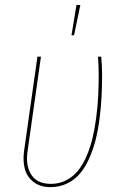

<svg xmlns="http://www.w3.org/2000/svg" viewBox="-20 -747 495 776"><path d="M289.1 -727.1 304.7 -726.6 279.3 -604.5H269ZM389.2 -518.1Q392.6 -476.1 392.6 -446.3Q392.6 -398.4 390.4 -355.5Q388.2 -312.5 382.1 -265.6Q376 -218.8 366 -179.9Q356 -141.1 339.8 -105.2Q323.7 -69.3 302.5 -44.7Q281.2 -20 251 -5.4Q220.7 9.3 184.1 9.3Q142.6 9.3 116 -11.2Q89.4 -31.7 80.6 -63.7Q71.8 -95.7 77.1 -135.7L131.3 -518.1H145.5L91.3 -135.3Q83 -78.1 106.2 -41.3Q129.4 -4.4 184.1 -3.9Q218.3 -3.4 246.6 -17.8Q274.9 -32.2 294.9 -56.6Q314.9 -81.1 330.1 -116.5Q345.2 -151.9 354.2 -189.9Q363.3 -228 369.1 -273.7Q375 -319.3 377 -360.4Q378.9 -401.4 378.9 -446.3Q378.9 -481.9 376 -518.1Z"/></svg>

Font: Fira Sans Compressed Hair
Style: Italic
Weight: 100
Width: 3
Italic angle: -8°
Designer: Carrois Corporate & Edenspiekermann AG
Foundry: Carrois Corporate GbR & Edenspiekermann AG
Version: Version 4.203;PS 004.203;hotconv 1.0.88;makeotf.lib2.5.64775